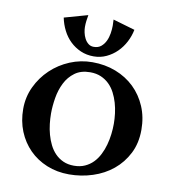

<svg xmlns="http://www.w3.org/2000/svg" viewBox="-79 -751 755 838"><g transform="rotate(10 298.0 -331.5)"><path d="M560.1 -228Q560.1 -168.9 536.9 -123.3Q513.7 -77.6 475.3 -46.1Q437 -14.6 386.7 1.7Q336.4 18.1 282.2 18.1Q228.5 18.1 183.3 -0.5Q138.2 -19 105.5 -52Q72.8 -85 54.4 -130.1Q36.1 -175.3 36.1 -229Q36.1 -281.7 57.9 -327.6Q79.6 -373.5 116 -408Q152.3 -442.4 199.7 -462.2Q247.1 -481.9 298.8 -481.9Q355 -481.9 402.8 -463.4Q450.7 -444.8 485.6 -411.1Q520.5 -377.4 540.3 -330.8Q560.1 -284.2 560.1 -228ZM437 -232.9Q437 -254.9 434.1 -278.6Q431.2 -302.2 424.6 -325Q418 -347.7 407.5 -367.9Q397 -388.2 381.3 -403.6Q365.7 -418.9 344.7 -428Q323.7 -437 296.9 -437Q255.9 -437 229 -417.2Q202.1 -397.5 186.8 -366.9Q171.4 -336.4 165.3 -299.8Q159.2 -263.2 159.2 -230Q159.2 -208 161.9 -184.3Q164.6 -160.6 170.9 -137.7Q177.2 -114.7 187.5 -94Q197.8 -73.2 213.1 -57.4Q228.5 -41.5 249.3 -32.2Q270 -22.9 296.9 -22.9Q324.2 -22.9 345.2 -32.5Q366.2 -42 381.6 -57.9Q397 -73.7 407.7 -95Q418.5 -116.2 424.8 -139.4Q431.2 -162.6 434.1 -186.8Q437 -210.9 437 -232.9ZM454.1 -652.8Q448.7 -625 435.1 -598.6Q421.4 -572.3 401.1 -552.2Q380.9 -532.2 354.7 -520Q328.6 -507.8 298.3 -507.8Q267.1 -507.8 240.7 -519.3Q214.4 -530.8 194.1 -550.3Q173.8 -569.8 160.4 -596.2Q147 -622.6 141.1 -651.9L245.1 -681.2Q242.7 -668.5 241 -655Q239.3 -641.6 239.3 -627.9Q239.3 -616.7 242.2 -603Q245.1 -589.4 251.5 -577.1Q257.8 -564.9 267.8 -556.9Q277.8 -548.8 292 -548.8Q312 -548.8 324.7 -559.6Q337.4 -570.3 344.7 -585.9Q352.1 -601.6 355 -619.9Q357.9 -638.2 357.9 -653.8Q357.9 -660.6 357.4 -667.5Q356.9 -674.3 356.9 -681.2Z"/></g></svg>

Font: Original Surfer
Style: Regular
Weight: 400
Designer: Astigmatic (AOETI)
Foundry: Astigmatic (AOETI)
Version: Version 1.001